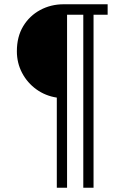

<svg xmlns="http://www.w3.org/2000/svg" viewBox="-20 -706 576 899"><path d="M246 173V-249Q193 -257 150.5 -287.5Q108 -318 83.5 -364.5Q59 -411 59 -466Q59 -534 88.5 -583Q118 -632 168 -659Q218 -686 278 -686H484V-637H418V173H370V-637H294V173Z"/></svg>

Font: Archivo SemiBold Thin
Style: Regular
Weight: 250
Version: Version 2.001